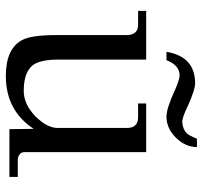

<svg xmlns="http://www.w3.org/2000/svg" viewBox="-38 -628 680 643"><g transform="rotate(90 301.5 -307.0)"><path d="M573 -27V1H413L412 -80Q350 13 235 13Q144 13 115 -41Q98 -72 98 -155V-396Q95 -430 64 -430H17V-457H180V-165Q180 -102 199 -77Q223 -47 285 -47Q329 -47 369 -85Q409 -125 409 -160V-396Q407 -430 373 -430H327V-457H490V-49Q490 -38 498.5 -32.5Q507 -27 515 -27ZM445 -627H473Q473 -588 441 -556Q410 -525 371 -525Q343 -525 281 -554Q246 -569 233 -569Q199 -569 182 -525H154Q170 -621 260 -621Q280 -621 332 -598Q377 -576 391 -578Q414 -580 427 -593Q435 -602 445 -627Z"/></g></svg>

Font: GFS Didot
Style: Regular
Weight: 400
Designer: Takis Katsoulidis and George D. Matthiopoulos
Foundry: Takis Katsoulidis and George D. Matthiopoulos
Version: Version 1.0